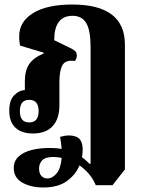

<svg xmlns="http://www.w3.org/2000/svg" viewBox="-20 -580 632 850"><path d="M171 250Q117 250 79 228.5Q41 207 41 164Q41 132 63.5 112Q86 92 122 83.5Q158 75 200 75Q228 75 253 79Q251 54 246 26Q287 14 316.5 25Q346 36 346 83Q346 100 343 116Q361 129 376 145H381V-371Q381 -445 362 -477.5Q343 -510 301 -510Q220 -510 220 -402L288 -369Q305 -361 312.5 -354Q320 -347 320 -335Q320 -319 311 -310Q270 -316 256.5 -291.5Q243 -267 243 -218V-114Q243 -54 213 -21.5Q183 11 126 11Q76 11 48.5 -14.5Q21 -40 21 -90Q21 -137 43.5 -159Q66 -181 90 -181V-220Q90 -268 109.5 -296.5Q129 -325 173 -343V-347L69 -378Q66 -393 65.5 -402.5Q65 -412 65 -420Q65 -484 126.5 -522Q188 -560 300 -560Q533 -560 533 -382V170L478 240H404Q393 213 374.5 191Q356 169 332 152Q316 192 277 221Q238 250 171 250ZM109 -38Q151 -38 151 -88Q151 -138 109 -138Q68 -138 68 -88Q68 -38 109 -38ZM153 166Q153 188 163.5 199Q174 210 189 210Q212 210 230.5 188Q249 166 253 119Q234 115 216 115Q181 115 167 129.5Q153 144 153 166Z"/></svg>

Font: Noto Serif Thai Condensed ExtraBold
Style: Regular
Weight: 800
Width: 3
Designer: Monotype Design Team
Foundry: Monotype Imaging Inc.
Version: Version 2.002; ttfautohint (v1.8.4.7-5d5b)